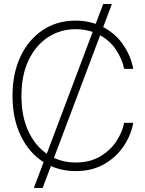

<svg xmlns="http://www.w3.org/2000/svg" viewBox="-20 -839 721 952"><path d="M147.9 92.8 196.3 -35.2Q124.5 -80.1 83.3 -165.3Q42 -250.5 42 -363.3Q42 -474.6 81.5 -558.6Q121.1 -642.6 191.7 -689.7Q262.2 -736.8 355.5 -736.8Q407.7 -736.8 454.6 -720.7L491.7 -819.3H534.7L491.7 -704.6Q554.2 -671.9 592 -615.2Q629.9 -558.6 640.6 -497.6H595.7Q585.4 -547.4 555.2 -592.3Q524.9 -637.2 476.6 -664.1L247.6 -56.2Q297.4 -33.2 355.5 -33.2Q422.9 -33.2 472.9 -61.3Q522.9 -89.4 554 -134.3Q585 -179.2 595.7 -230H640.6Q630.4 -170.4 594.2 -115.7Q558.1 -61 497.8 -25.9Q437.5 9.3 355.5 9.3Q289.1 9.3 232.4 -15.6L191.4 92.8ZM211.9 -76.7 439.5 -680.7Q399.9 -694.3 355.5 -694.3Q279.8 -694.3 219 -655Q158.2 -615.7 122.3 -541.7Q86.4 -467.8 86.4 -363.3Q86.4 -261.2 120.6 -188.5Q154.8 -115.7 211.9 -76.7Z"/></svg>

Font: Inter Display ExtraLight
Style: Regular
Weight: 200
Designer: Rasmus Andersson
Foundry: rsms
Version: Version 4.000;git-a52131595